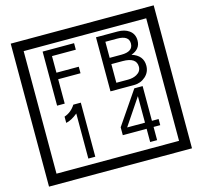

<svg xmlns="http://www.w3.org/2000/svg" viewBox="-141 -1116 1436 1362"><g transform="rotate(-15 577.5 -435.0)"><path d="M1103 90H53V-960H1103ZM1028 15V-885H128V15ZM488 -799H313V-677H477V-629H313V-450H257V-847H488ZM942 -561Q942 -513 906.5 -481.5Q871 -450 823 -450H649V-847H808Q859 -847 891 -824Q928 -798 928 -749Q928 -686 860 -662Q942 -636 942 -561ZM877 -741Q877 -799 792 -799H705V-681H791Q877 -681 877 -741ZM889 -567Q889 -635 788 -635H705V-498H791Q828 -498 855 -513Q889 -532 889 -567ZM425 -30H374V-361Q328 -323 288 -315V-361Q339 -378 370 -427H425ZM928 -127H879V-30H828V-127H653V-185L818 -427H879V-172H928ZM828 -172V-367L697 -172Z"/></g></svg>

Font: Unicode BMP Fallback SIL
Style: Regular
Weight: 400
Foundry: NRSI, SIL International
Version: Version 5.1 Based on Unicode 5.1